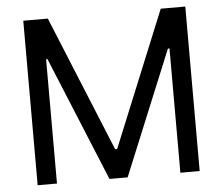

<svg xmlns="http://www.w3.org/2000/svg" viewBox="-51 -764 955 822"><g transform="rotate(-5 426.5 -353.5)"><path d="M183.6 -707 421.9 -125H430.7L668.9 -707H774.4V0H691.4V-534.2H684.6L464.8 0H386.7L167 -534.2H161.1V0H78.1V-707Z"/></g></svg>

Font: Pretendard Std
Style: Regular
Weight: 400
Designer: Base glyphs from Inter by Rasmus Andersson; Hangeul glyphs from Noto Sans CJK(Source Han Sans) by Jang Soo-young and Kan
Foundry: Kil Hyung-jin
Version: Version 1.309